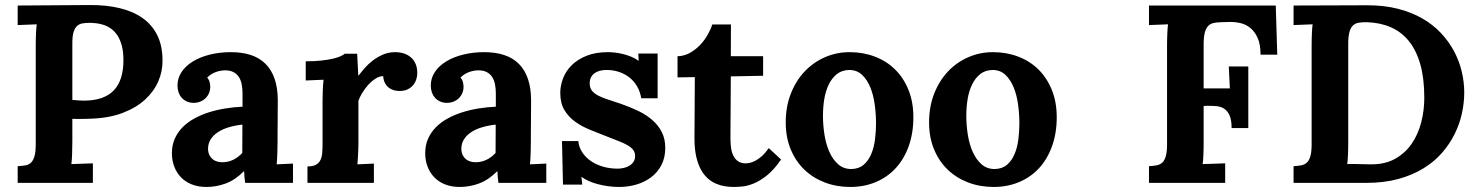

<svg xmlns="http://www.w3.org/2000/svg" viewBox="-20 -722 5836 758"><path d="M338.4 -253.4Q326.7 -252.9 317.1 -252.7Q307.6 -252.4 298.8 -252.4H282.2Q274.4 -252.4 265.6 -252.9V-164.6Q265.6 -137.2 264.6 -112.1Q263.7 -86.9 261.7 -74.2L346.7 -77.1V0H49.8V-65.9Q66.4 -66.9 79.8 -69.1Q93.3 -71.3 102.3 -79.8Q111.3 -88.4 116.2 -105.5Q121.1 -122.6 121.1 -152.8V-536.1Q121.1 -549.8 121.3 -563Q121.6 -576.2 122.1 -588.1Q122.6 -600.1 123.3 -609.9Q124 -619.6 125 -626L49.8 -623V-700.2L334.5 -702.1Q399.4 -702.6 452.4 -689.9Q505.4 -677.2 543 -650.6Q580.6 -624 601.1 -582.5Q621.6 -541 621.6 -482.9Q622.1 -440.9 605 -401.1Q587.9 -361.3 553 -329.1Q518.1 -296.9 464.8 -276.4Q411.6 -255.9 338.4 -253.4ZM310.5 -324.7Q351.6 -324.7 381.3 -335.2Q411.1 -345.7 430.2 -366.2Q449.2 -386.7 458.3 -416.5Q467.3 -446.3 467.3 -484.4Q467.3 -517.6 460.9 -541.5Q454.6 -565.4 443.8 -581.8Q433.1 -598.1 419.2 -608.2Q405.3 -618.2 390.4 -623.3Q375.5 -628.4 360.6 -630.1Q345.7 -631.8 333 -631.8Q316.9 -631.8 304.4 -629.4Q292 -627 283.4 -618.7Q274.9 -610.4 270.3 -594.7Q265.6 -579.1 265.6 -552.7V-327.6Q276.4 -326.7 287.6 -325.7Q298.8 -324.7 310.5 -324.7Z M937 -230Q908.7 -227.1 883.8 -219.7Q858.9 -212.4 840.6 -200.4Q822.3 -188.5 811.8 -171.9Q801.3 -155.3 801.3 -133.8Q801.8 -119.6 806.6 -109.9Q811.5 -100.1 819.1 -93.8Q826.7 -87.4 836.7 -84.5Q846.7 -81.5 857.4 -81.5Q880.9 -81.5 900.9 -91.3Q920.9 -101.1 936.5 -118.2ZM680.7 -384.3Q680.7 -413.6 697 -438Q713.4 -462.4 741.9 -479.7Q770.5 -497.1 809.1 -506.6Q847.7 -516.1 891.6 -516.1Q935.5 -516.1 970 -504.9Q1004.4 -493.7 1028.1 -470.2Q1051.8 -446.8 1064.2 -410.6Q1076.7 -374.5 1076.7 -324.7Q1076.7 -299.3 1076.4 -280Q1076.2 -260.7 1076.2 -242.9Q1076.2 -225.1 1075.9 -205.6Q1075.7 -186 1075.7 -160.6Q1075.7 -153.3 1075.4 -143.1Q1075.2 -132.8 1075 -121.1Q1074.7 -109.4 1074 -96.9Q1073.2 -84.5 1072.3 -73.2L1136.7 -76.2V0H947.8Q945.8 -14.2 945.1 -23.7Q944.3 -33.2 943.8 -45.9H942.9Q908.7 -11.7 871.6 2.2Q834.5 16.1 794.9 16.1Q762.7 16.1 737.3 6.1Q711.9 -3.9 694.6 -22Q677.2 -40 668 -64.2Q658.7 -88.4 658.7 -117.2Q658.7 -148.9 669.9 -174.3Q681.2 -199.7 700.9 -219.7Q720.7 -239.7 747.6 -254.4Q774.4 -269 805.4 -278.8Q836.4 -288.6 870.1 -293.9Q903.8 -299.3 937.5 -300.8V-353Q937.5 -373 934.1 -389.9Q930.7 -406.7 922.4 -418.9Q914.1 -431.2 900.4 -438Q886.7 -444.8 866.2 -444.3Q845.7 -443.4 828.1 -436Q810.5 -428.7 797.9 -415.5Q805.7 -407.2 807.9 -396.5Q810.1 -385.7 810.1 -378.4Q810.1 -367.7 806.2 -356.7Q802.2 -345.7 793.9 -336.7Q785.6 -327.6 772.9 -321.8Q760.3 -315.9 742.7 -315.9Q728 -316.4 716.3 -322Q704.6 -327.6 696.8 -336.7Q689 -345.7 684.8 -357.9Q680.7 -370.1 680.7 -384.3Z M1540 -516.1Q1557.6 -516.1 1573.5 -511.2Q1589.4 -506.3 1601.3 -496.3Q1613.3 -486.3 1620.4 -470.7Q1627.4 -455.1 1627.4 -433.1Q1627.4 -421.4 1623.5 -408.9Q1619.6 -396.5 1611.3 -386.2Q1603 -376 1589.6 -369.4Q1576.2 -362.8 1557.1 -362.8Q1546.9 -362.8 1536.1 -365.5Q1525.4 -368.2 1516.4 -374.8Q1507.3 -381.3 1500.7 -392.6Q1494.1 -403.8 1492.7 -421.4Q1477.5 -421.4 1462.2 -411.4Q1446.8 -401.4 1433.3 -386.5Q1419.9 -371.6 1409.7 -354.5Q1399.4 -337.4 1395 -323.7V-160.6Q1395 -153.3 1394.8 -143.1Q1394.5 -132.8 1394 -121.1Q1393.6 -109.4 1392.8 -96.9Q1392.1 -84.5 1391.1 -73.2L1456.1 -76.2V0H1193.8V-64.9Q1214.8 -64.9 1226.8 -71.3Q1238.8 -77.6 1244.6 -89.4Q1250.5 -101.1 1252 -117.4Q1253.4 -133.8 1253.4 -153.8V-322.3Q1253.4 -340.3 1254.2 -362.5Q1254.9 -384.8 1257.3 -407.2L1187 -404.3V-480Q1221.7 -480 1248.3 -482.9Q1274.9 -485.8 1293.7 -490.2Q1312.5 -494.6 1324 -499.8Q1335.4 -504.9 1340.8 -509.8H1390.1L1394.5 -423.8H1396Q1405.8 -437 1419.7 -453.1Q1433.6 -469.2 1451.9 -483.2Q1470.2 -497.1 1492.2 -506.6Q1514.2 -516.1 1540 -516.1Z M1937 -230Q1908.7 -227.1 1883.8 -219.7Q1858.9 -212.4 1840.6 -200.4Q1822.3 -188.5 1811.8 -171.9Q1801.3 -155.3 1801.3 -133.8Q1801.8 -119.6 1806.6 -109.9Q1811.5 -100.1 1819.1 -93.8Q1826.7 -87.4 1836.7 -84.5Q1846.7 -81.5 1857.4 -81.5Q1880.9 -81.5 1900.9 -91.3Q1920.9 -101.1 1936.5 -118.2ZM1680.7 -384.3Q1680.7 -413.6 1697 -438Q1713.4 -462.4 1741.9 -479.7Q1770.5 -497.1 1809.1 -506.6Q1847.7 -516.1 1891.6 -516.1Q1935.5 -516.1 1970 -504.9Q2004.4 -493.7 2028.1 -470.2Q2051.8 -446.8 2064.2 -410.6Q2076.7 -374.5 2076.7 -324.7Q2076.7 -299.3 2076.4 -280Q2076.2 -260.7 2076.2 -242.9Q2076.2 -225.1 2075.9 -205.6Q2075.7 -186 2075.7 -160.6Q2075.7 -153.3 2075.4 -143.1Q2075.2 -132.8 2075 -121.1Q2074.7 -109.4 2074 -96.9Q2073.2 -84.5 2072.3 -73.2L2136.7 -76.2V0H1947.8Q1945.8 -14.2 1945.1 -23.7Q1944.3 -33.2 1943.8 -45.9H1942.9Q1908.7 -11.7 1871.6 2.2Q1834.5 16.1 1794.9 16.1Q1762.7 16.1 1737.3 6.1Q1711.9 -3.9 1694.6 -22Q1677.2 -40 1668 -64.2Q1658.7 -88.4 1658.7 -117.2Q1658.7 -148.9 1669.9 -174.3Q1681.2 -199.7 1700.9 -219.7Q1720.7 -239.7 1747.6 -254.4Q1774.4 -269 1805.4 -278.8Q1836.4 -288.6 1870.1 -293.9Q1903.8 -299.3 1937.5 -300.8V-353Q1937.5 -373 1934.1 -389.9Q1930.7 -406.7 1922.4 -418.9Q1914.1 -431.2 1900.4 -438Q1886.7 -444.8 1866.2 -444.3Q1845.7 -443.4 1828.1 -436Q1810.5 -428.7 1797.9 -415.5Q1805.7 -407.2 1807.9 -396.5Q1810.1 -385.7 1810.1 -378.4Q1810.1 -367.7 1806.2 -356.7Q1802.2 -345.7 1793.9 -336.7Q1785.6 -327.6 1772.9 -321.8Q1760.3 -315.9 1742.7 -315.9Q1728 -316.4 1716.3 -322Q1704.6 -327.6 1696.8 -336.7Q1689 -345.7 1684.8 -357.9Q1680.7 -370.1 1680.7 -384.3Z M2263.2 -165Q2265.1 -142.1 2277.8 -122.1Q2290.5 -102.1 2311 -87.4Q2331.5 -72.8 2359.1 -64.5Q2386.7 -56.2 2418.5 -56.2Q2430.7 -56.2 2443.1 -59.1Q2455.6 -62 2465.3 -68.1Q2475.1 -74.2 2481.2 -83.5Q2487.3 -92.8 2487.3 -106Q2487.3 -120.1 2479.7 -130.1Q2472.2 -140.1 2457.5 -148.7Q2442.9 -157.2 2421.1 -165.5Q2399.4 -173.8 2371.1 -185.1Q2339.8 -197.3 2308.1 -210.2Q2276.4 -223.1 2250.5 -241.7Q2224.6 -260.3 2208.3 -287.4Q2191.9 -314.5 2191.9 -355Q2191.9 -383.8 2202.9 -412.6Q2213.9 -441.4 2236.8 -464.4Q2259.8 -487.3 2295.4 -501.7Q2331.1 -516.1 2380.4 -516.1Q2394 -516.1 2409.9 -514.2Q2425.8 -512.2 2441.9 -508.1Q2458 -503.9 2473.1 -497.6Q2488.3 -491.2 2500.5 -482.4H2501.5L2500 -510.7H2576.2V-334H2511.7Q2507.3 -359.9 2495.4 -380.6Q2483.4 -401.4 2465.3 -415.8Q2447.3 -430.2 2424.1 -438Q2400.9 -445.8 2374 -445.8Q2361.3 -445.8 2349.4 -442.9Q2337.4 -439.9 2328.1 -433.6Q2318.8 -427.2 2313.5 -417.2Q2308.1 -407.2 2308.1 -392.6Q2308.1 -375 2317.4 -363.5Q2326.7 -352.1 2343.3 -343.8Q2359.9 -335.4 2382.1 -328.4Q2404.3 -321.3 2430.2 -312.5Q2468.3 -299.3 2500.5 -283.7Q2532.7 -268.1 2556.2 -247.3Q2579.6 -226.6 2593 -200Q2606.4 -173.3 2606.4 -138.2Q2606.4 -99.1 2591.1 -70.1Q2575.7 -41 2550.3 -22Q2524.9 -2.9 2492.2 6.6Q2459.5 16.1 2424.3 16.1Q2402.8 16.1 2381.3 13.2Q2359.9 10.3 2340.3 5.1Q2320.8 0 2304.4 -7.3Q2288.1 -14.6 2276.4 -23.4H2275.4L2278.8 6.8H2202.6L2198.7 -165Z M2654.8 -500Q2680.7 -500.5 2703.1 -512.9Q2725.6 -525.4 2743.4 -543.9Q2761.2 -562.5 2773.7 -584.5Q2786.1 -606.4 2792 -625.5H2865.7L2865.2 -500H2992.7V-422.9L2865.2 -420.4Q2864.7 -349.6 2864.5 -303Q2864.3 -256.3 2864 -228.3Q2863.8 -200.2 2863.8 -188.5V-174.3Q2863.8 -156.7 2866 -139.4Q2868.2 -122.1 2874.8 -108.2Q2881.3 -94.2 2893.3 -85.7Q2905.3 -77.1 2924.3 -77.1Q2930.7 -77.1 2940.2 -79.1Q2949.7 -81.1 2961.7 -87.2Q2973.6 -93.3 2987.3 -105.2Q3001 -117.2 3015.1 -137.2L3063.5 -92.3Q3036.1 -52.2 3008.8 -30.3Q2981.4 -8.3 2956.5 2Q2931.6 12.2 2911.1 14.2Q2890.6 16.1 2877 16.1Q2860.4 16.1 2842.5 13.4Q2824.7 10.7 2807.4 3.4Q2790 -3.9 2774.7 -17.3Q2759.3 -30.8 2747.3 -52.2Q2735.4 -73.7 2728.5 -104.2Q2721.7 -134.8 2721.7 -176.3L2723.1 -417.5L2654.8 -416.5Z M3332 -445.8Q3302.7 -444.8 3283.2 -429Q3263.7 -413.1 3251.5 -387.7Q3239.3 -362.3 3234.1 -330.3Q3229 -298.3 3229 -265.6Q3229 -227.1 3235.1 -189.2Q3241.2 -151.4 3254.6 -121.6Q3268.1 -91.8 3289.3 -73.2Q3310.5 -54.7 3340.8 -54.7Q3370.6 -55.2 3389.4 -71.3Q3408.2 -87.4 3419.2 -113Q3430.2 -138.7 3434.3 -170.4Q3438.5 -202.1 3438.5 -234.4Q3438.5 -271.5 3433.3 -309.3Q3428.2 -347.2 3415.8 -377.4Q3403.3 -407.7 3383.1 -426.8Q3362.8 -445.8 3332 -445.8ZM3334 -516.1Q3387.7 -516.1 3433.8 -498.5Q3480 -481 3513.7 -447.8Q3547.4 -414.6 3566.7 -366.9Q3585.9 -319.3 3585.9 -259.3Q3585.9 -196.3 3567.6 -145.3Q3549.3 -94.2 3516.4 -58.3Q3483.4 -22.5 3437.5 -3.2Q3391.6 16.1 3336.9 16.1Q3282.7 16.1 3236.1 -1.7Q3189.5 -19.5 3155.3 -52.5Q3121.1 -85.4 3101.6 -132.6Q3082 -179.7 3082 -238.8Q3082 -300.8 3102.1 -352.1Q3122.1 -403.3 3156.5 -439.7Q3190.9 -476.1 3236.8 -496.1Q3282.7 -516.1 3334 -516.1Z M3897.9 -445.8Q3868.7 -444.8 3849.1 -429Q3829.6 -413.1 3817.4 -387.7Q3805.2 -362.3 3800 -330.3Q3794.9 -298.3 3794.9 -265.6Q3794.9 -227.1 3801 -189.2Q3807.1 -151.4 3820.6 -121.6Q3834 -91.8 3855.2 -73.2Q3876.5 -54.7 3906.7 -54.7Q3936.5 -55.2 3955.3 -71.3Q3974.1 -87.4 3985.1 -113Q3996.1 -138.7 4000.2 -170.4Q4004.4 -202.1 4004.4 -234.4Q4004.4 -271.5 3999.3 -309.3Q3994.1 -347.2 3981.7 -377.4Q3969.2 -407.7 3949 -426.8Q3928.7 -445.8 3897.9 -445.8ZM3899.9 -516.1Q3953.6 -516.1 3999.8 -498.5Q4045.9 -481 4079.6 -447.8Q4113.3 -414.6 4132.6 -366.9Q4151.9 -319.3 4151.9 -259.3Q4151.9 -196.3 4133.5 -145.3Q4115.2 -94.2 4082.3 -58.3Q4049.3 -22.5 4003.4 -3.2Q3957.5 16.1 3902.8 16.1Q3848.6 16.1 3802 -1.7Q3755.4 -19.5 3721.2 -52.5Q3687 -85.4 3667.5 -132.6Q3647.9 -179.7 3647.9 -238.8Q3647.9 -300.8 3668 -352.1Q3688 -403.3 3722.4 -439.7Q3756.8 -476.1 3802.7 -496.1Q3848.6 -516.1 3899.9 -516.1Z M4731.9 -303.7V-164.1Q4731.9 -150.4 4731.7 -137.2Q4731.4 -124 4731 -112.1Q4730.5 -100.1 4729.7 -90.3Q4729 -80.6 4728 -74.2L4816.9 -77.1V0H4516.1V-65.9Q4532.7 -66.9 4546.1 -69.3Q4559.6 -71.8 4568.6 -80.1Q4577.6 -88.4 4582.5 -105.5Q4587.4 -122.6 4587.4 -152.8V-536.1Q4587.4 -549.8 4587.6 -563Q4587.9 -576.2 4588.4 -588.1Q4588.9 -600.1 4589.6 -609.9Q4590.3 -619.6 4591.3 -626L4516.1 -623V-700.2H5016.6L5022.5 -506.3H4956.5Q4956.5 -546.9 4945.1 -572.3Q4933.6 -597.7 4916 -611.8Q4898.4 -626 4877 -630.9Q4855.5 -635.7 4835 -635.3L4798.8 -634.3Q4783.2 -633.8 4770.8 -631.1Q4758.3 -628.4 4749.8 -619.6Q4741.2 -610.8 4736.6 -593.8Q4731.9 -576.7 4731.9 -547.4V-373H4835.4L4831.1 -459.5H4908.2V-216.3H4842.3Q4842.3 -247.6 4834.5 -265.6Q4826.7 -283.7 4813.5 -292.5Q4800.3 -301.3 4782.5 -303Q4764.6 -304.7 4744.1 -304.2Z M5086.9 -700.2 5378.4 -701.2Q5444.3 -701.2 5498.3 -687.5Q5552.2 -673.8 5594.7 -649.4Q5637.2 -625 5668.5 -591.8Q5699.7 -558.6 5720.2 -520.3Q5740.7 -481.9 5750.7 -440.2Q5760.7 -398.4 5760.7 -356.9Q5760.7 -316.4 5751.5 -274.2Q5742.2 -231.9 5722.4 -192.1Q5702.6 -152.3 5671.9 -117.4Q5641.1 -82.5 5598.1 -56.4Q5555.2 -30.3 5499.3 -15.1Q5443.4 0 5373.5 0H5086.9V-65.9Q5103.5 -66.9 5116.9 -69.3Q5130.4 -71.8 5139.4 -80.1Q5148.4 -88.4 5153.3 -105.5Q5158.2 -122.6 5158.2 -152.8V-536.1Q5158.2 -549.8 5158.4 -563Q5158.7 -576.2 5159.2 -588.1Q5159.7 -600.1 5160.4 -609.9Q5161.1 -619.6 5162.1 -626L5086.9 -623ZM5376.5 -634.3Q5357.9 -634.8 5344 -632.3Q5330.1 -629.9 5321 -621.1Q5312 -612.3 5307.4 -595.2Q5302.7 -578.1 5302.7 -549.3V-164.1Q5302.7 -150.4 5302.5 -137.2Q5302.2 -124 5301.8 -112.1Q5301.3 -100.1 5300.5 -90.3Q5299.8 -80.6 5298.8 -74.2Q5306.2 -74.7 5318.6 -74.7Q5331.1 -74.7 5345 -74.2Q5358.9 -73.7 5372.3 -73.5Q5385.7 -73.2 5394.5 -73.2Q5449.2 -73.2 5488.5 -95.5Q5527.8 -117.7 5553.2 -154.5Q5578.6 -191.4 5590.8 -238.8Q5603 -286.1 5603 -335.9Q5603 -412.6 5587.2 -468.3Q5571.3 -523.9 5541.7 -560.3Q5512.2 -596.7 5470.2 -614.7Q5428.2 -632.8 5376.5 -634.3Z"/></svg>

Font: Parastoo FD
Style: Bold-FD
Weight: 700
Foundry: Saber Rastikerdar (saber.rastikerdar@gmail.com)
Version: Version 2.0.1